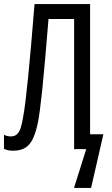

<svg xmlns="http://www.w3.org/2000/svg" viewBox="-23 -734 551 945"><path d="M420.4 -73.2H485.8L425.3 190.9H341.3L401.4 0H341.8V-640.6H215.8Q206.1 -522.5 198.5 -435.8Q190.9 -349.1 184.6 -288.8Q178.2 -228.5 173.1 -190.4Q168 -152.3 163.6 -130.9Q153.8 -84 139.9 -53.5Q126 -22.9 103 -7.8Q80.1 7.3 43 7.8Q27.8 7.8 16.4 5.4Q4.9 2.9 -3.4 -2V-70.8Q3.4 -66.9 12 -64.7Q20.5 -62.5 29.8 -62.5Q49.3 -62.5 61 -73.7Q72.8 -85 79.6 -106.9Q86.4 -128.9 91.3 -160.6Q96.7 -189.5 102.5 -236.8Q108.4 -284.2 115.2 -352.1Q122.1 -419.9 129.9 -510Q137.7 -600.1 147 -713.9H420.4Z"/></svg>

Font: Open Sans Condensed
Style: Regular
Weight: 400
Width: 3
Designer: Monotype Design Team
Foundry: Monotype Imaging Inc.
Version: Version 3.000